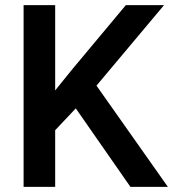

<svg xmlns="http://www.w3.org/2000/svg" viewBox="-20 -731 677 751"><path d="M276.4 -307.1 195.8 -221.7V0H72.3V-710.9H195.8V-377.4L264.2 -461.9L472.2 -710.9H621.6L357.4 -396L636.7 0H490.2Z"/></svg>

Font: Vazir Medium FD
Style: Medium-FD
Weight: 500
Designer: Saber Rastikerdar
Foundry: Saber Rastikerdar
Version: Version 30.0.0